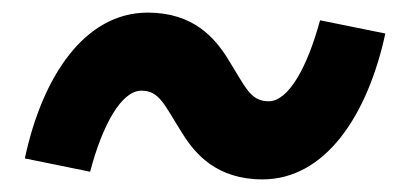

<svg xmlns="http://www.w3.org/2000/svg" viewBox="-20 -456 640 303"><path d="M394.2 -172.9C492.9 -172.9 560 -273.1 588.1 -403.1L485.1 -424C464.8 -349.1 435 -296.2 404.1 -296.2C375 -296.2 367.9 -317.8 339.1 -364C318.9 -396 285.2 -436.1 213.1 -436.1C114 -436.1 46.9 -335.9 19.2 -206L122.2 -185C142 -259.9 171.9 -312.9 203.1 -312.9C231.9 -312.9 239 -290.8 268.1 -245C288 -213.1 322.1 -172.9 394.2 -172.9Z"/></svg>

Font: Margiela Mono Italic Bold It
Style: Regular
Weight: 700
Designer: Mike Abbink, Paul van der Laan, Pieter van Rosmalen
Foundry: Bold Monday
Version: Version 2.003 2021